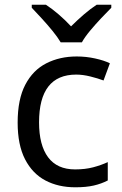

<svg xmlns="http://www.w3.org/2000/svg" viewBox="-20 -786 520 816"><path d="M300 10Q228 10 173 -19Q118 -48 86.5 -109Q55 -170 55 -265Q55 -364 87.5 -426Q120 -488 177 -517Q234 -546 306 -546Q346 -546 384.5 -537.5Q423 -529 447 -517L420 -444Q396 -453 364 -461Q332 -469 304 -469Q146 -469 146 -266Q146 -169 184.5 -117.5Q223 -66 299 -66Q342 -66 376 -75Q410 -84 438 -97V-19Q411 -5 378.5 2.5Q346 10 300 10ZM238 -606Q225 -628 203 -655Q181 -682 157 -708Q133 -734 115 -753V-766H175Q201 -749 229 -725Q257 -701 282 -674Q309 -701 337 -725Q365 -749 391 -766H453V-753Q434 -734 409.5 -708Q385 -682 362.5 -655Q340 -628 328 -606Z"/></svg>

Font: Apis
Style: Regular
Weight: 400
Designer: Monotype Design Team
Foundry: Monotype Imaging Inc.
Version: Version 2.000; build 0001